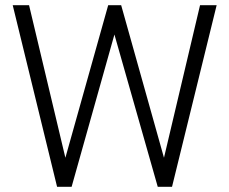

<svg xmlns="http://www.w3.org/2000/svg" viewBox="-20 -720 884 740"><path d="M200 0 29 -700H92L232 -112L397 -700H447L612 -112L751 -700H815L643 0H588L421 -587L256 0Z"/></svg>

Font: Zen Kaku Gothic Antique
Style: Regular
Weight: 400
Designer: Yoshimichi Ohira
Foundry: Positype
Version: Version 1.001